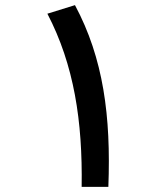

<svg xmlns="http://www.w3.org/2000/svg" viewBox="-20 -724 626 744"><path d="M296.4 0H399.9C410.2 -273.4 380.9 -498 270.5 -704.1L163.6 -670.9C267.1 -472.2 300.3 -253.9 296.4 0Z"/></svg>

Font: CaskaydiaCove Nerd Font
Style: Regular
Weight: 400
Designer: Aaron Bell
Foundry: Saja Typeworks
Version: Version 2111.1;Nerd Fonts 2.3.3